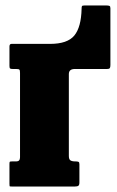

<svg xmlns="http://www.w3.org/2000/svg" viewBox="-20 -680 428 700"><path d="M38.5 -428.5H26.5Q19.5 -428.5 17 -430.2Q14.5 -432 14.5 -439.5V-510.5Q14.5 -520 22 -520H162.5Q226 -520 251 -550.5Q276 -581 277.5 -648Q277.5 -655 278.8 -657.5Q280 -660 287.5 -660H368.5Q375.5 -660 379 -658.5Q382.5 -657 382.5 -650V-443Q382.5 -434.5 380.2 -431.5Q378 -428.5 370.5 -428.5H253Q231 -428.5 231 -410V-111.5Q231 -99.5 236.5 -95.5Q242 -91.5 255 -91.5H255.5Q262.5 -91.5 266 -90Q269.5 -88.5 269.5 -81.5V-15Q269.5 -5.5 265.8 -2.8Q262 0 253 0H23Q15.5 0 15 -1.2Q14.5 -2.5 14.5 -10V-82.5Q14.5 -89 15.8 -90.2Q17 -91.5 24 -91.5H39.5Q53 -91.5 53 -106.5V-413.5Q53 -423.5 50.8 -426Q48.5 -428.5 38.5 -428.5Z"/></svg>

Font: Besley* Condensed Heavy
Style: Regular
Weight: 800
Width: 3
Designer: Owen Earl
Foundry: indestructible type*
Version: Version 3.000; ttfautohint (v1.8.3)